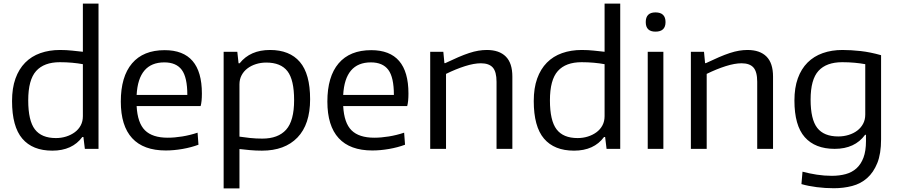

<svg xmlns="http://www.w3.org/2000/svg" viewBox="-20 -828 4996 1068"><path d="M271 10Q161 10 104 -57Q47 -124 47 -266Q47 -338 66 -391Q85 -444 120 -479.5Q155 -515 204.5 -532.5Q254 -550 314 -550Q349 -550 381 -546.5Q413 -543 441 -540V-808H528V0H452L444 -66H438Q382 10 271 10ZM291 -60Q321 -60 348 -68.5Q375 -77 396 -92.5Q417 -108 429 -130.5Q441 -153 441 -182V-471Q414 -476 381.5 -479Q349 -482 313 -482Q225 -482 181 -433Q137 -384 137 -270Q137 -157 174 -108.5Q211 -60 291 -60Z M902 9Q778 9 715 -59.5Q652 -128 652 -263Q652 -402 714.5 -475.5Q777 -549 896 -549Q1103 -549 1103 -308Q1103 -262 1096 -238H740Q745 -144 786.5 -103Q828 -62 913 -62Q951 -62 994 -69Q1037 -76 1079 -90L1084 -23Q1044 -8 995.5 0.5Q947 9 902 9ZM894 -481Q750 -481 740 -300H1022Q1022 -398 991 -439.5Q960 -481 894 -481Z M1224 -540H1300L1307 -476H1313Q1372 -550 1482 -550Q1591 -550 1648 -483.5Q1705 -417 1705 -276Q1705 -136 1634.5 -63Q1564 10 1437 10Q1402 10 1370 7Q1338 4 1312 1V220H1224ZM1439 -57Q1527 -57 1571.5 -106.5Q1616 -156 1616 -271Q1616 -384 1579 -432Q1542 -480 1461 -480Q1431 -480 1404 -471.5Q1377 -463 1356.5 -447.5Q1336 -432 1324 -409.5Q1312 -387 1312 -359V-68Q1337 -64 1370.5 -60.5Q1404 -57 1439 -57Z M2051 9Q1927 9 1864 -59.5Q1801 -128 1801 -263Q1801 -402 1863.5 -475.5Q1926 -549 2045 -549Q2252 -549 2252 -308Q2252 -262 2245 -238H1889Q1894 -144 1935.5 -103Q1977 -62 2062 -62Q2100 -62 2143 -69Q2186 -76 2228 -90L2233 -23Q2193 -8 2144.5 0.5Q2096 9 2051 9ZM2043 -481Q1899 -481 1889 -300H2171Q2171 -398 2140 -439.5Q2109 -481 2043 -481Z M2373 -540H2446L2452 -477H2457Q2497 -496 2529.5 -510Q2562 -524 2589.5 -533Q2617 -542 2641 -546Q2665 -550 2688 -550Q2757 -550 2793.5 -513.5Q2830 -477 2830 -402V0H2742V-373Q2742 -429 2721 -452.5Q2700 -476 2655 -476Q2617 -476 2566.5 -460Q2516 -444 2461 -417V0H2373Z M3173 10Q3063 10 3006 -57Q2949 -124 2949 -266Q2949 -338 2968 -391Q2987 -444 3022 -479.5Q3057 -515 3106.5 -532.5Q3156 -550 3216 -550Q3251 -550 3283 -546.5Q3315 -543 3343 -540V-808H3430V0H3354L3346 -66H3340Q3284 10 3173 10ZM3193 -60Q3223 -60 3250 -68.5Q3277 -77 3298 -92.5Q3319 -108 3331 -130.5Q3343 -153 3343 -182V-471Q3316 -476 3283.5 -479Q3251 -482 3215 -482Q3127 -482 3083 -433Q3039 -384 3039 -270Q3039 -157 3076 -108.5Q3113 -60 3193 -60Z M3626 -652Q3572 -652 3572 -705Q3572 -759 3626 -759Q3682 -759 3682 -705Q3682 -652 3626 -652ZM3583 -540H3670V0H3583Z M3823 -540H3896L3902 -477H3907Q3947 -496 3979.5 -510Q4012 -524 4039.5 -533Q4067 -542 4091 -546Q4115 -550 4138 -550Q4207 -550 4243.5 -513.5Q4280 -477 4280 -402V0H4192V-373Q4192 -429 4171 -452.5Q4150 -476 4105 -476Q4067 -476 4016.5 -460Q3966 -444 3911 -417V0H3823Z M4618 219Q4570 219 4523 213Q4476 207 4438 196L4444 127Q4481 137 4523 143.5Q4565 150 4607 150Q4649 150 4684 140.5Q4719 131 4744 108.5Q4769 86 4783 49Q4797 12 4797 -43V-78H4792Q4735 0 4623 0Q4514 0 4456.5 -65Q4399 -130 4399 -269Q4399 -340 4418 -392.5Q4437 -445 4472 -480Q4507 -515 4556.5 -532.5Q4606 -550 4666 -550Q4714 -550 4767.5 -544Q4821 -538 4881 -521V-53Q4881 27 4860 79Q4839 131 4803.5 162.5Q4768 194 4720 206.5Q4672 219 4618 219ZM4643 -69Q4673 -69 4700.5 -77.5Q4728 -86 4748.5 -101.5Q4769 -117 4781 -139.5Q4793 -162 4793 -191V-471Q4766 -476 4733.5 -479Q4701 -482 4665 -482Q4577 -482 4533 -434Q4489 -386 4489 -274Q4489 -164 4526 -116.5Q4563 -69 4643 -69Z"/></svg>

Font: Encode Sans
Style: Regular
Weight: 400
Designer: Pablo Impallari, Andres Torresi
Foundry: Pablo Impallari, Andres Torresi
Version: Version 1.000; ttfautohint (v1.00) -l 8 -r 50 -G 200 -x 14 -